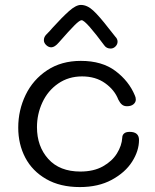

<svg xmlns="http://www.w3.org/2000/svg" viewBox="-20 -760 628 779"><path d="M54 -242Q54 -313 84 -375Q114 -437 171.5 -475Q229 -513 308 -513Q394 -513 448.5 -472Q503 -431 527 -373Q531 -365 531 -356Q531 -345 521.5 -337Q512 -329 495 -329Q483 -329 475 -335.5Q467 -342 460 -356Q445 -395 406.5 -422.5Q368 -450 313 -450Q258 -450 216 -421Q174 -392 152 -344.5Q130 -297 130 -244Q130 -166 176 -115Q222 -64 306 -64Q360 -64 397.5 -85Q435 -106 454.5 -137.5Q474 -169 476 -201Q476 -212 483.5 -218.5Q491 -225 506 -225Q544 -225 544 -192Q544 -148 516 -104Q488 -60 433.5 -30.5Q379 -1 304 -1Q224 -1 167.5 -33.5Q111 -66 82.5 -120.5Q54 -175 54 -242ZM403 -576Q369 -622 344.5 -650Q320 -678 311 -678Q303 -678 282 -657Q261 -636 219 -588Q202 -568 188 -568Q177 -568 167.5 -577Q158 -586 158 -597Q158 -610 168 -620Q184 -636 193 -647Q231 -689 259.5 -714.5Q288 -740 308 -740Q334 -740 359 -716.5Q384 -693 421 -645L448 -611Q457 -602 457 -591Q457 -580 448.5 -571.5Q440 -563 429 -563Q412 -563 403 -576Z"/></svg>

Font: Mali
Style: Regular
Weight: 400
Version: Version 1.000; ttfautohint (v1.6)